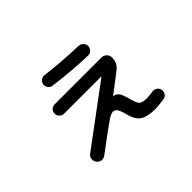

<svg xmlns="http://www.w3.org/2000/svg" viewBox="-113 -900 1225 1225"><g transform="rotate(-45 500.0 -287.5)"><path d="M267 19Q252 30 233.5 27Q215 24 204 9Q193 -6 195.5 -24.5Q198 -43 213 -54L611 -350V-352H610H275Q258 -352 245.5 -365Q233 -378 233 -395Q233 -412 245.5 -424.5Q258 -437 275 -437H698Q718 -437 732 -423Q746 -409 746 -389Q746 -340 708 -311L575 -209V-208H577H578Q599 -208 613 -189Q627 -170 640 -118Q652 -72 666 -60Q680 -48 720 -48Q742 -48 774 -53Q791 -56 806 -46.5Q821 -37 824 -20Q828 -2 818 13Q808 28 790 31Q734 39 710 39Q638 39 604 16Q570 -7 556 -63Q545 -108 533.5 -124.5Q522 -141 505 -141Q488 -141 455 -119Q422 -97 267 19ZM361 -614Q511 -596 646 -593Q664 -592 677 -579.5Q690 -567 690 -549Q690 -531 677 -518Q664 -505 646 -506Q515 -509 351 -530Q334 -532 323 -546Q312 -560 314 -577Q316 -594 330 -605Q344 -616 361 -614Z"/></g></svg>

Font: Rounded Mplus 1c Medium
Style: Regular
Weight: 500
Version: Version 1.059.20150529